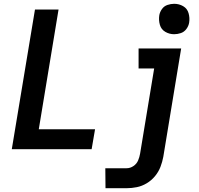

<svg xmlns="http://www.w3.org/2000/svg" viewBox="-20 -785 1048 1010"><path d="M896 -605Q914 -605 931.5 -611Q949 -617 960.5 -632.5Q972 -648 975 -666Q979 -691 972 -715.5Q965 -740 943.5 -752.5Q922 -765 896 -765Q879 -765 861 -759Q843 -753 832 -737.5Q821 -722 818 -705Q814 -679 821 -654.5Q828 -630 849.5 -617.5Q871 -605 896 -605ZM42 0H462L480 -105H184L288 -735H164ZM535 205H647Q673 205 700 199.5Q727 194 752 179Q777 164 795.5 141.5Q814 119 824 93Q834 67 839 40L933 -530H709V-425H791L717 23Q714 41 706.5 59Q699 77 682 88.5Q665 100 646 100H534Z"/></svg>

Font: Iosevka Sparkle Oblique
Style: Bold
Weight: 700
Italic angle: -9°
Designer: Belleve Invis
Foundry: Belleve Invis
Version: Version 4.5.0; ttfautohint (v1.8.3)